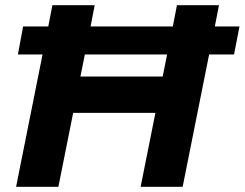

<svg xmlns="http://www.w3.org/2000/svg" viewBox="-20 -720 943 740"><path d="M903 -618H808L824 -700H662L646 -618H329L345 -700H182L166 -618H69L49 -510H144L42 0H205L262 -285H579L522 0H684L786 -510H882ZM607 -425H290L307 -510H624Z"/></svg>

Font: AWKNG-Font
Style: Bold Italic
Weight: 700
Italic angle: -11.3°
Designer: Awakening Church
Foundry: Awakening Church
Version: Version 1.700;PS 001.700;hotconv 1.0.88;makeotf.lib2.5.64775